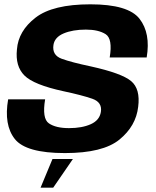

<svg xmlns="http://www.w3.org/2000/svg" viewBox="-20 -701 718 884"><path d="M166.8 163H225L315.6 31.2H221.6ZM278.9 3.8Q453.9 3.8 530 -58.4Q606.1 -120.6 616.2 -209.2Q626.8 -291.6 583.6 -327.7Q540.4 -363.8 398.4 -395.2Q309.4 -413.9 264.2 -430.4Q219 -446.9 226.1 -494Q231.5 -529.5 273 -547.1Q314.6 -564.7 375.4 -564.7Q433.2 -564.7 466.3 -543.7Q499.4 -522.6 485.1 -436.4H655.3Q674.2 -547.9 622.4 -614.5Q570.5 -681.1 396.2 -681.1Q223.1 -681.1 143.8 -619.9Q64.4 -558.6 58 -473.5Q49.8 -396.1 92.5 -353.4Q135.1 -310.7 272.6 -280.9Q357.5 -262.8 404.6 -246.5Q451.7 -230.2 444.4 -185.4Q438.2 -147.2 398 -129.2Q357.7 -111.1 297.7 -111.1Q237.1 -111.1 205.1 -133.1Q173 -155 187.8 -243.8H17.5Q-3 -125.5 48.3 -60.9Q99.6 3.8 278.9 3.8Z"/></svg>

Font: Anybody Thin
Style: Italic
Weight: 100
Italic angle: -10°
Designer: Tyler Finck
Foundry: Etcetera Type Company
Version: Version 1.114;gftools[0.9.25]